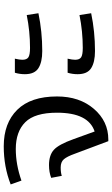

<svg xmlns="http://www.w3.org/2000/svg" viewBox="199 -812 613 1052"><g transform="rotate(-90 506.0 -286.5)"><path d="M230 -573Q357 -573 430 -499Q503 -425 503 -281Q503 -158 435 -79Q367 0 267 0H258L189 -184Q174 -226 159 -243.5Q144 -261 114 -261Q86 -261 68 -255L57 -313Q88 -325 127 -325Q181 -325 210.5 -298.5Q240 -272 269 -191L311 -75Q414 -109 414 -281Q414 -403 362 -455Q310 -507 215 -507Q130 -507 42 -476L21 -535Q118 -573 230 -573Z M752 -362Q691 -362 658 -383Q625 -404 625 -457Q625 -486 633 -512H710Q704 -486 704 -471Q704 -447 717.5 -438Q731 -429 769 -429Q860 -429 949 -447L959 -383Q858 -362 752 -362ZM752 -73Q691 -73 658 -94Q625 -115 625 -168Q625 -197 633 -223H710Q704 -197 704 -182Q704 -158 717.5 -149Q731 -140 769 -140Q860 -140 949 -158L959 -94Q858 -73 752 -73Z"/></g></svg>

Font: FiraGO Book
Style: Regular
Weight: 350
Designer: bBox Type
Foundry: bBox Type GmbH
Version: Version 1.001;PS 001.001;hotconv 1.0.88;makeotf.lib2.5.64775